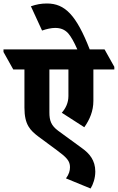

<svg xmlns="http://www.w3.org/2000/svg" viewBox="-90 -910 675 1100"><path d="M393 -181C424 -225 445 -274 445 -332V-512H565V-527L509 -627H424C347 -824 282 -890 179 -890C146 -890 119 -885 87 -874L151 -735C177 -744 204 -750 226 -750C257 -750 280 -741 300 -720C318 -699 334 -670 353 -627H-70V-612L-14 -512H50V-293C50 -195 83 -163 132 -126L235 -50C292 -8 311 12 311 48C311 68 305 89 288 112L429 170C443 148 456 111 456 73C456 8 422 -31 380 -61L243 -161C203 -191 193 -219 193 -266V-512H302V-360C302 -322 287 -290 264 -264Z"/></svg>

Font: Noto Serif Devanagari Condensed Black
Style: Regular
Weight: 900
Width: 3
Designer: Universal Thirst, Indian Type Foundry and the Monotype Design Team
Foundry: Monotype Imaging Inc.
Version: Version 2.004